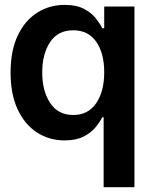

<svg xmlns="http://www.w3.org/2000/svg" viewBox="-20 -573 626 797"><path d="M410.2 204.1V-86.4H404.8Q394.5 -66.4 376 -43.9Q357.4 -21.5 326.4 -5.9Q295.4 9.8 248.5 9.8Q184.1 9.8 133.3 -23.2Q82.5 -56.2 53.2 -119.1Q23.9 -182.1 23.9 -272Q23.9 -362.8 53.7 -425.5Q83.5 -488.3 134.5 -520.5Q185.5 -552.7 248.5 -552.7Q296.9 -552.7 327.9 -536.6Q358.9 -520.5 377 -497.8Q395 -475.1 404.8 -455.6H412.6V-545.9H538.1V204.1ZM284.2 -95.7Q345.7 -95.7 379.2 -144.5Q412.6 -193.4 412.6 -272.5Q412.6 -352.1 379.4 -399.7Q346.2 -447.3 284.2 -447.3Q220.2 -447.3 187.7 -397.9Q155.3 -348.6 155.3 -272.5Q155.3 -195.8 188 -145.8Q220.7 -95.7 284.2 -95.7Z"/></svg>

Font: Inter Tight SemiBold
Style: Regular
Weight: 600
Designer: Rasmus Andersson
Foundry: rsms
Version: Version 3.004; ttfautohint (v1.8.4.7-5d5b)